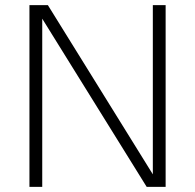

<svg xmlns="http://www.w3.org/2000/svg" viewBox="-20 -730 762 750"><path d="M95 0V-710H167L577 -49V-710H627V0H553L145 -657V0Z"/></svg>

Font: Geist ExtLt
Style: Regular
Weight: 400
Designer: Basement.studio, Andrés Briganti, Mateo Zaragoza
Foundry: Basement.studio, Vercel, Andrés Briganti, Guido Ferreyra, Mateo Zaragoza
Version: Version 1.401